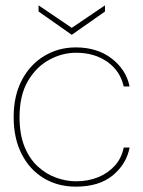

<svg xmlns="http://www.w3.org/2000/svg" viewBox="-20 -685 535 717"><path d="M263 12Q196 12 143.5 -19.5Q91 -51 61 -109.5Q31 -168 31 -248Q31 -328 62 -386.5Q93 -445 146 -476.5Q199 -508 263 -508Q343 -508 397 -466.5Q451 -425 464 -362H442Q429 -420 381 -454Q333 -488 264 -488Q212 -488 163.5 -461.5Q115 -435 84 -382Q53 -329 53 -248Q53 -183 71.5 -137.5Q90 -92 121 -63.5Q152 -35 189.5 -21.5Q227 -8 264 -8Q309 -8 346 -23Q383 -38 408.5 -66Q434 -94 442 -134H464Q452 -72 401 -30Q350 12 263 12ZM248 -555 124 -642V-665L248 -581L372 -665V-642Z"/></svg>

Font: DM Sans 36pt Thin
Style: Regular
Weight: 250
Designer: Colophon Foundry, Jonny Pinhorn
Foundry: Colophon Foundry
Version: Version 4.004;gftools[0.9.30]